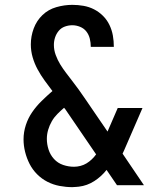

<svg xmlns="http://www.w3.org/2000/svg" viewBox="-20 -763 640 791"><path d="M278 8Q252 8 225.5 3Q199 -2 175.5 -14Q152 -26 133 -45Q114 -64 102 -87.5Q90 -111 83.5 -137Q77 -163 77 -189Q77 -219 86.5 -248Q96 -277 113 -301.5Q130 -326 151.5 -347Q173 -368 196 -388Q180 -409 164 -431Q148 -453 135 -477Q122 -501 114.5 -527Q107 -553 107 -580Q107 -614 119 -646Q131 -678 155 -701Q179 -724 212 -733.5Q245 -743 278 -743Q301 -743 324 -739Q347 -735 367.5 -724.5Q388 -714 404.5 -697.5Q421 -681 431 -660Q441 -639 445 -616.5Q449 -594 449 -570H354Q354 -587 350 -603.5Q346 -620 336 -633Q326 -646 310 -652.5Q294 -659 278 -659Q262 -659 247 -653.5Q232 -648 222 -636Q212 -624 207 -609Q202 -594 202 -578Q202 -557 209.5 -536.5Q217 -516 228 -498Q239 -480 252 -463Q265 -446 278 -429Q291 -412 303.5 -395Q316 -378 328 -360L423 -221L465 -318H567L498 -159Q495 -151 491.5 -144Q488 -137 485 -130L573 0H462L419 -63Q398 -36 368.5 -17Q339 2 305 6L294 7ZM285 -76Q298 -76 311.5 -79.5Q325 -83 336.5 -90Q348 -97 358 -106.5Q368 -116 376 -127L249 -313Q248 -314 246.5 -316Q245 -318 244 -319Q230 -307 216.5 -293.5Q203 -280 193.5 -263.5Q184 -247 178.5 -228.5Q173 -210 173 -191Q173 -169 180 -147Q187 -125 202.5 -108Q218 -91 240 -83.5Q262 -76 285 -76Z"/></svg>

Font: Iosevka SS04 Medium Extended
Style: Regular
Weight: 500
Width: 7
Monospace: yes
Designer: Belleve Invis
Foundry: Belleve Invis
Version: Version 19.0.0; ttfautohint (v1.8.4)